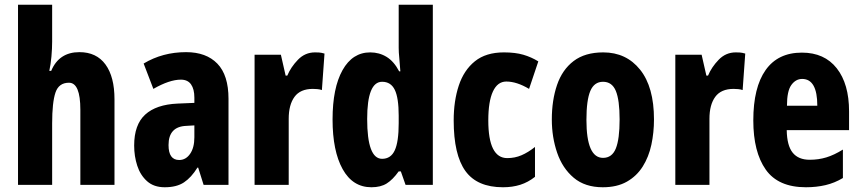

<svg xmlns="http://www.w3.org/2000/svg" viewBox="-20 -780 3630 810"><path d="M200 -604Q200 -575 197 -541.5Q194 -508 188 -481H196Q229 -560 315 -560Q387 -560 425 -508Q463 -456 463 -361V0H319V-317Q319 -431 271 -431Q228 -431 214 -389.5Q200 -348 200 -259V0H56V-760H200Z M765 -560Q850 -560 897 -511.5Q944 -463 944 -363V0H839L816 -73H813Q787 -31 756 -10.5Q725 10 675 10Q629 10 600.5 -15.5Q572 -41 559 -81Q546 -121 546 -166Q546 -254 592.5 -296.5Q639 -339 729 -343L800 -346V-368Q800 -404 786 -424Q772 -444 743 -444Q695 -444 627 -405L586 -512Q666 -560 765 -560ZM766 -249Q691 -246 691 -168Q691 -105 736 -105Q764 -105 782 -131Q800 -157 800 -201V-251Z M1309 -559Q1317 -559 1326 -558.5Q1335 -558 1349 -554L1338 -400Q1330 -403 1319.5 -404Q1309 -405 1300 -405Q1247 -405 1222.5 -371.5Q1198 -338 1198 -279V0H1054V-549H1165L1185 -461H1192Q1207 -497 1237 -528Q1267 -559 1309 -559Z M1547 10Q1468 10 1425.5 -66.5Q1383 -143 1383 -276Q1383 -409 1425 -484Q1467 -559 1542 -559Q1580 -559 1611 -540Q1642 -521 1664 -479H1669Q1667 -512 1664.5 -535.5Q1662 -559 1662 -578V-760H1806V0H1691L1671 -57H1662Q1637 -22 1611.5 -6Q1586 10 1547 10ZM1592 -110Q1629 -110 1645.5 -146Q1662 -182 1662 -260V-292Q1662 -367 1645.5 -401Q1629 -435 1592 -435Q1529 -435 1529 -278Q1529 -110 1592 -110Z M2102 10Q1993 10 1943.5 -58.5Q1894 -127 1894 -272Q1894 -354 1915.5 -419Q1937 -484 1983.5 -521.5Q2030 -559 2106 -559Q2154 -559 2188 -549Q2222 -539 2251 -521L2212 -405Q2160 -436 2116 -436Q2079 -436 2059.5 -394Q2040 -352 2040 -272Q2040 -113 2120 -113Q2152 -113 2180 -125Q2208 -137 2237 -160V-34Q2208 -11 2175 -0.5Q2142 10 2102 10Z M2739 -276Q2739 -221 2728 -169.5Q2717 -118 2691.5 -77.5Q2666 -37 2624.5 -13.5Q2583 10 2523 10Q2448 10 2400.5 -30Q2353 -70 2330.5 -135.5Q2308 -201 2308 -276Q2308 -357 2330 -421.5Q2352 -486 2400 -522.5Q2448 -559 2525 -559Q2622 -559 2680.5 -486Q2739 -413 2739 -276ZM2454 -274Q2454 -114 2524 -114Q2562 -114 2578 -153.5Q2594 -193 2594 -276Q2594 -358 2578 -396.5Q2562 -435 2524 -435Q2487 -435 2470.5 -396.5Q2454 -358 2454 -274Z M3084 -559Q3092 -559 3101 -558.5Q3110 -558 3124 -554L3113 -400Q3105 -403 3094.5 -404Q3084 -405 3075 -405Q3022 -405 2997.5 -371.5Q2973 -338 2973 -279V0H2829V-549H2940L2960 -461H2967Q2982 -497 3012 -528Q3042 -559 3084 -559Z M3363 -558Q3458 -558 3510 -492Q3562 -426 3562 -310V-231H3299Q3300 -166 3324 -136Q3348 -106 3396 -106Q3433 -106 3466 -116Q3499 -126 3536 -149V-29Q3501 -8 3462.5 1Q3424 10 3380 10Q3263 10 3210.5 -64.5Q3158 -139 3158 -272Q3158 -411 3210 -484.5Q3262 -558 3363 -558ZM3364 -447Q3337 -447 3318.5 -421.5Q3300 -396 3300 -334H3428Q3428 -447 3364 -447Z"/></svg>

Font: Noto Sans Sinhala ExtraCondensed ExtraBold
Style: Regular
Weight: 800
Width: 2
Designer: Jelle Bosma - Monotype Design Team
Foundry: Monotype Imaging Inc.
Version: Version 2.006; ttfautohint (v1.8.4.7-5d5b)